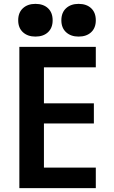

<svg xmlns="http://www.w3.org/2000/svg" viewBox="-20 -972 590 992"><path d="M80 0V-730H475V-624H207V-438H465V-334H207V-106H475V0ZM163 -783Q123 -783 98.5 -805.5Q74 -828 74 -867Q74 -907 98.5 -929.5Q123 -952 163 -952Q204 -952 228 -929.5Q252 -907 252 -867Q252 -828 228 -805.5Q204 -783 163 -783ZM386 -783Q346 -783 321.5 -805.5Q297 -828 297 -867Q297 -907 321.5 -929.5Q346 -952 386 -952Q427 -952 451 -929.5Q475 -907 475 -867Q475 -828 451 -805.5Q427 -783 386 -783Z"/></svg>

Font: M PLUS Code Latin SemiExpanded SemiBold
Style: Regular
Weight: 600
Width: 6
Designer: Coji Morishita
Foundry: UNDERFOREST DESIGN
Version: Version 1.002; ttfautohint (v1.8.3)